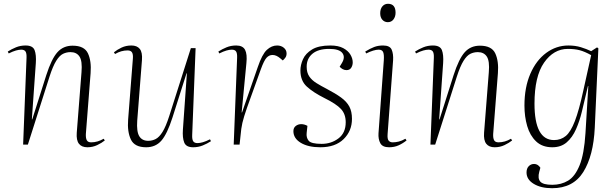

<svg xmlns="http://www.w3.org/2000/svg" viewBox="-20 -763 3243 1013"><path d="M533 -22Q517 -9 493 2.5Q469 14 441 14Q411 14 396.5 -4.5Q382 -23 385 -63L410 -382Q415 -441 399.5 -464.5Q384 -488 352 -488Q331 -488 312.5 -479Q294 -470 276.5 -442Q259 -414 241 -358L127 0H102L120 -458Q121 -482 114.5 -491.5Q108 -501 92 -501Q80 -501 64 -496.5Q48 -492 26 -481L21 -491Q41 -504 64.5 -513.5Q88 -523 115 -523Q153 -523 162.5 -498.5Q172 -474 169 -430L148 -133H150L224 -366Q252 -453 283 -487.5Q314 -522 363 -522Q425 -522 444 -481.5Q463 -441 458 -377L433 -56Q432 -34 438 -23Q444 -12 461 -12Q495 -12 527 -31Z M581 -487Q598 -501 621.5 -512Q645 -523 673 -523Q703 -523 717.5 -505Q732 -487 729 -446L704 -126Q700 -68 715 -44Q730 -20 762 -20Q783 -20 801.5 -29.5Q820 -39 837.5 -67Q855 -95 873 -151L987 -509H1012L994 -51Q993 -27 999.5 -17.5Q1006 -8 1022 -8Q1034 -8 1050 -12.5Q1066 -17 1088 -28L1093 -18Q1073 -5 1049.5 4.5Q1026 14 999 14Q962 14 952 -11Q942 -36 945 -79L966 -376H964L890 -143Q862 -56 831.5 -21Q801 14 751 14Q690 14 670.5 -27Q651 -68 656 -132L681 -453Q683 -476 676.5 -486.5Q670 -497 653 -497Q619 -497 587 -478Z M1231 -458Q1232 -482 1225.5 -491.5Q1219 -501 1203 -501Q1191 -501 1175 -496.5Q1159 -492 1137 -481L1132 -491Q1152 -504 1175.5 -513.5Q1199 -523 1226 -523Q1261 -523 1273 -500Q1285 -477 1280 -430L1255 -170H1257L1340 -409Q1363 -477 1388 -500Q1413 -523 1442 -523Q1463 -523 1477.5 -511Q1492 -499 1492 -481Q1492 -468 1486 -459.5Q1480 -451 1472 -444L1459 -455Q1438 -473 1418 -473Q1400 -473 1386.5 -458.5Q1373 -444 1356 -397Q1323 -304 1301.5 -245.5Q1280 -187 1268.5 -150Q1257 -113 1253 -83L1244 0H1213Z M1677 -4Q1728 -4 1766 -33Q1804 -62 1804 -118Q1804 -161 1779 -188Q1754 -215 1691 -246Q1633 -275 1599 -306Q1565 -337 1565 -391Q1565 -420 1578.5 -450.5Q1592 -481 1626.5 -502Q1661 -523 1723 -523Q1765 -523 1791 -509Q1817 -495 1829 -474.5Q1841 -454 1841 -434Q1841 -418 1833 -405.5Q1825 -393 1808 -393Q1797 -393 1787.5 -398.5Q1778 -404 1772 -411L1783 -429Q1803 -461 1786.5 -483Q1770 -505 1717 -505Q1659 -505 1628.5 -479.5Q1598 -454 1598 -411Q1598 -380 1611.5 -360Q1625 -340 1649 -325Q1673 -310 1704 -294Q1750 -270 1779.5 -248.5Q1809 -227 1823 -201Q1837 -175 1837 -136Q1837 -72 1793 -29Q1749 14 1670 14Q1606 14 1567 -9.5Q1528 -33 1528 -71Q1528 -89 1540.5 -98.5Q1553 -108 1569 -108Q1586 -108 1602 -99L1598 -62Q1595 -37 1608.5 -20.5Q1622 -4 1677 -4Z M1986 -693Q1986 -716 1997.5 -729.5Q2009 -743 2027 -743Q2067 -743 2067 -696Q2067 -675 2056 -660.5Q2045 -646 2026 -646Q2009 -646 1997.5 -658.5Q1986 -671 1986 -693ZM2005 -445Q2007 -475 2001.5 -488Q1996 -501 1978 -501Q1953 -501 1912 -481L1907 -491Q1933 -507 1954 -515Q1975 -523 2001 -523Q2037 -523 2046.5 -501Q2056 -479 2054 -445L2025 -56Q2023 -30 2030.5 -21Q2038 -12 2052 -12Q2067 -12 2083.5 -16Q2100 -20 2119 -31L2125 -22Q2105 -6 2082.5 4Q2060 14 2033 14Q1998 14 1986.5 -7.5Q1975 -29 1977 -60Z M2682 -22Q2666 -9 2642 2.5Q2618 14 2590 14Q2560 14 2545.5 -4.5Q2531 -23 2534 -63L2559 -382Q2564 -441 2548.5 -464.5Q2533 -488 2501 -488Q2480 -488 2461.5 -479Q2443 -470 2425.5 -442Q2408 -414 2390 -358L2276 0H2251L2269 -458Q2270 -482 2263.5 -491.5Q2257 -501 2241 -501Q2229 -501 2213 -496.5Q2197 -492 2175 -481L2170 -491Q2190 -504 2213.5 -513.5Q2237 -523 2264 -523Q2302 -523 2311.5 -498.5Q2321 -474 2318 -430L2297 -133H2299L2373 -366Q2401 -453 2432 -487.5Q2463 -522 2512 -522Q2574 -522 2593 -481.5Q2612 -441 2607 -377L2582 -56Q2581 -34 2587 -23Q2593 -12 2610 -12Q2644 -12 2676 -31Z M3084 -309H3082L3050 -174Q3038 -124 3019 -81Q3000 -38 2970 -12Q2940 14 2894 14Q2841 14 2808.5 -17Q2776 -48 2761.5 -98Q2747 -148 2747 -206Q2747 -302 2778 -373.5Q2809 -445 2862 -484Q2915 -523 2979 -523Q3015 -523 3044.5 -514Q3074 -505 3099 -493L3130 -513L3137 -508L3118 -89Q3111 59 3057.5 144.5Q3004 230 2893 230Q2834 230 2796 207Q2758 184 2758 147Q2758 126 2769.5 114Q2781 102 2798 102Q2818 102 2831 122L2825 144Q2816 178 2830.5 195Q2845 212 2894 212Q2941 212 2977.5 190Q3014 168 3038 109Q3062 50 3069 -61ZM2903 -24Q2939 -24 2965 -45.5Q2991 -67 3013 -124Q3035 -181 3058 -287L3099 -472Q3065 -491 3038.5 -498Q3012 -505 2976 -505Q2901 -505 2850.5 -432.5Q2800 -360 2800 -216Q2800 -24 2903 -24Z"/></svg>

Font: Literata 72pt ExtraLight
Style: Italic
Weight: 200
Italic angle: -2°
Designer: Latin by Veronika Burian and Jose Scaglione. Greek by Irene Vlachou. Cyrillic by Vera Evstafieva
Foundry: TypeTogether
Version: Version 3.002